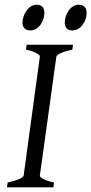

<svg xmlns="http://www.w3.org/2000/svg" viewBox="-20 -808 394 828"><path d="M292 -594.2Q261.2 -587.4 242.7 -579.1Q224.1 -570.8 223.1 -564L151.9 -50.8Q150.9 -44.9 166 -36.4Q181.2 -27.8 212.9 -21L210 0H9.8L13.2 -21Q43.9 -27.8 62.3 -35.9Q80.6 -43.9 82 -50.8L151.9 -564Q152.8 -569.8 137.7 -578.6Q122.6 -587.4 91.8 -594.2L95.2 -615.2H294.9ZM171.4 -752.9Q171.4 -739.3 167 -725.8Q162.6 -712.4 154.8 -701.4Q147 -690.4 135.5 -683.6Q124 -676.8 110.4 -676.8Q94.7 -676.8 85.9 -685.5Q77.1 -694.3 77.1 -710.9Q77.1 -724.1 81.8 -737.5Q86.4 -751 94.5 -762.2Q102.5 -773.4 114 -780.5Q125.5 -787.6 139.2 -787.6Q154.3 -787.6 162.8 -778.6Q171.4 -769.5 171.4 -752.9ZM353.5 -752.9Q353.5 -739.3 349.1 -725.8Q344.7 -712.4 336.7 -701.4Q328.6 -690.4 317.1 -683.6Q305.7 -676.8 291.5 -676.8Q276.4 -676.8 267.8 -685.5Q259.3 -694.3 259.3 -710.9Q259.3 -724.1 263.7 -737.5Q268.1 -751 275.9 -762.2Q283.7 -773.4 294.9 -780.5Q306.2 -787.6 320.3 -787.6Q335.4 -787.6 344.5 -778.6Q353.5 -769.5 353.5 -752.9Z"/></svg>

Font: Akkhara
Style: Italic
Weight: 400
Italic angle: -7°
Designer: J. Victor Gaultney
Version: Version 1.00 June 13, 2006, initial release